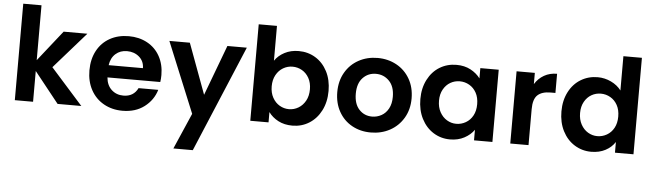

<svg xmlns="http://www.w3.org/2000/svg" viewBox="-56 -973 4994 1467"><g transform="rotate(5 2441.0 -239.0)"><path d="M397 0 209 -236V0H69V-740H209V-319L395 -554H577L333 -276L579 0Z M1168 -289Q1168 -259 1164 -235H759Q764 -175 801 -141Q838 -107 892 -107Q970 -107 1003 -174H1154Q1130 -94 1062 -42.5Q994 9 895 9Q815 9 751.5 -26.5Q688 -62 652.5 -127Q617 -192 617 -277Q617 -363 652 -428Q687 -493 750 -528Q813 -563 895 -563Q974 -563 1036.5 -529Q1099 -495 1133.5 -432.5Q1168 -370 1168 -289ZM1023 -329Q1022 -383 984 -415.5Q946 -448 891 -448Q839 -448 803.5 -416.5Q768 -385 760 -329Z M1800 -554 1457 262H1308L1428 -14L1206 -554H1363L1506 -167L1651 -554Z M2015 -473Q2042 -513 2089.5 -538Q2137 -563 2198 -563Q2269 -563 2326.5 -528Q2384 -493 2417.5 -428.5Q2451 -364 2451 -279Q2451 -194 2417.5 -128.5Q2384 -63 2326.5 -27Q2269 9 2198 9Q2136 9 2089.5 -15.5Q2043 -40 2015 -79V0H1875V-740H2015ZM2308 -279Q2308 -329 2287.5 -365.5Q2267 -402 2233.5 -421Q2200 -440 2161 -440Q2123 -440 2089.5 -420.5Q2056 -401 2035.5 -364Q2015 -327 2015 -277Q2015 -227 2035.5 -190Q2056 -153 2089.5 -133.5Q2123 -114 2161 -114Q2200 -114 2233.5 -134Q2267 -154 2287.5 -191Q2308 -228 2308 -279Z M2799 9Q2719 9 2655 -26.5Q2591 -62 2554.5 -127Q2518 -192 2518 -277Q2518 -362 2555.5 -427Q2593 -492 2658 -527.5Q2723 -563 2803 -563Q2883 -563 2948 -527.5Q3013 -492 3050.5 -427Q3088 -362 3088 -277Q3088 -192 3049.5 -127Q3011 -62 2945.5 -26.5Q2880 9 2799 9ZM2799 -113Q2837 -113 2870.5 -131.5Q2904 -150 2924 -187Q2944 -224 2944 -277Q2944 -356 2902.5 -398.5Q2861 -441 2801 -441Q2741 -441 2700.5 -398.5Q2660 -356 2660 -277Q2660 -198 2699.5 -155.5Q2739 -113 2799 -113Z M3155 -279Q3155 -363 3188.5 -428Q3222 -493 3279.5 -528Q3337 -563 3408 -563Q3470 -563 3516.5 -538Q3563 -513 3591 -475V-554H3732V0H3591V-81Q3564 -42 3516.5 -16.5Q3469 9 3407 9Q3337 9 3279.5 -27Q3222 -63 3188.5 -128.5Q3155 -194 3155 -279ZM3591 -277Q3591 -328 3571 -364.5Q3551 -401 3517 -420.5Q3483 -440 3444 -440Q3405 -440 3372 -421Q3339 -402 3318.5 -365.5Q3298 -329 3298 -279Q3298 -229 3318.5 -191.5Q3339 -154 3372.5 -134Q3406 -114 3444 -114Q3483 -114 3517 -133.5Q3551 -153 3571 -189.5Q3591 -226 3591 -277Z M4009 -468Q4036 -512 4079.5 -537Q4123 -562 4179 -562V-415H4142Q4076 -415 4042.5 -384Q4009 -353 4009 -276V0H3869V-554H4009Z M4237 -279Q4237 -363 4270.5 -428Q4304 -493 4362 -528Q4420 -563 4491 -563Q4545 -563 4594 -539.5Q4643 -516 4672 -477V-740H4814V0H4672V-82Q4646 -41 4599 -16Q4552 9 4490 9Q4420 9 4362 -27Q4304 -63 4270.5 -128.5Q4237 -194 4237 -279ZM4673 -277Q4673 -328 4653 -364.5Q4633 -401 4599 -420.5Q4565 -440 4526 -440Q4487 -440 4454 -421Q4421 -402 4400.5 -365.5Q4380 -329 4380 -279Q4380 -229 4400.5 -191.5Q4421 -154 4454.5 -134Q4488 -114 4526 -114Q4565 -114 4599 -133.5Q4633 -153 4653 -189.5Q4673 -226 4673 -277Z"/></g></svg>

Font: MSTAGE SemiBold
Style: Regular
Weight: 600
Designer: Ninad Kale (Devanagari), Jonny Pinhorn (Latin)
Foundry: Indian Type Foundry
Version: 4.004